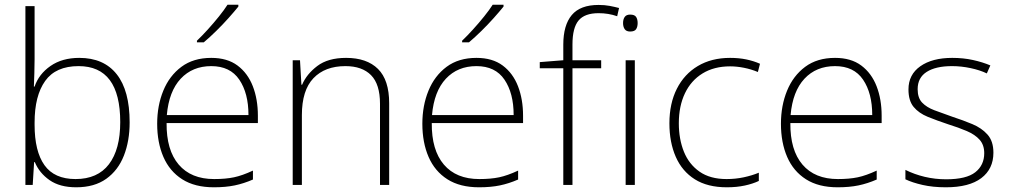

<svg xmlns="http://www.w3.org/2000/svg" viewBox="-20 -879 4288 816"><path d="M127 -628Q127 -602 126 -568Q125 -534 124 -511H127Q145 -564 194.5 -598.5Q244 -633 317 -633Q421 -633 476 -563.5Q531 -494 531 -359Q531 -280 506.5 -217.5Q482 -155 431.5 -119Q381 -83 304 -83Q234 -83 190.5 -113.5Q147 -144 128 -190H125L119 -93H88V-853H127ZM314 -598Q217 -598 172 -535Q127 -472 127 -358V-349Q127 -236 169 -177Q211 -118 301 -118Q395 -118 443 -181Q491 -244 491 -360Q491 -598 314 -598Z M878 -633Q946 -633 989.5 -600.5Q1033 -568 1054.5 -512.5Q1076 -457 1076 -387V-356H688Q687 -241 739.5 -179.5Q792 -118 890 -118Q939 -118 974.5 -125.5Q1010 -133 1055 -154V-116Q1016 -99 977.5 -91Q939 -83 889 -83Q808 -83 754.5 -117Q701 -151 674.5 -212Q648 -273 648 -353Q648 -430 674 -493.5Q700 -557 751 -595Q802 -633 878 -633ZM878 -598Q798 -598 748 -544.5Q698 -491 689 -390H1036Q1036 -483 997 -540.5Q958 -598 878 -598ZM993 -851Q976 -830 951.5 -802.5Q927 -775 899 -747.5Q871 -720 846 -699H817V-706Q838 -726 863 -753.5Q888 -781 910.5 -809Q933 -837 947 -859H993Z M1451 -633Q1539 -633 1586.5 -586Q1634 -539 1634 -440V-93H1595V-438Q1595 -521 1557 -559.5Q1519 -598 1448 -598Q1361 -598 1312 -546.5Q1263 -495 1263 -390V-93H1224V-623H1255L1261 -519H1264Q1283 -564 1328.5 -598.5Q1374 -633 1451 -633Z M2005 -633Q2073 -633 2116.5 -600.5Q2160 -568 2181.5 -512.5Q2203 -457 2203 -387V-356H1815Q1814 -241 1866.5 -179.5Q1919 -118 2017 -118Q2066 -118 2101.5 -125.5Q2137 -133 2182 -154V-116Q2143 -99 2104.5 -91Q2066 -83 2016 -83Q1935 -83 1881.5 -117Q1828 -151 1801.5 -212Q1775 -273 1775 -353Q1775 -430 1801 -493.5Q1827 -557 1878 -595Q1929 -633 2005 -633ZM2005 -598Q1925 -598 1875 -544.5Q1825 -491 1816 -390H2163Q2163 -483 2124 -540.5Q2085 -598 2005 -598ZM2120 -851Q2103 -830 2078.5 -802.5Q2054 -775 2026 -747.5Q1998 -720 1973 -699H1944V-706Q1965 -726 1990 -753.5Q2015 -781 2037.5 -809Q2060 -837 2074 -859H2120Z M2535 -589H2413V-93H2374V-589H2274V-615L2374 -623V-689Q2374 -772 2410 -815Q2446 -858 2524 -858Q2550 -858 2571 -854Q2592 -850 2611 -845L2603 -810Q2566 -823 2524 -823Q2465 -823 2439 -792Q2413 -761 2413 -690V-623H2535Z M2658 -817Q2677 -817 2683.5 -807Q2690 -797 2690 -781Q2690 -765 2683.5 -755Q2677 -745 2658 -745Q2642 -745 2635 -755Q2628 -765 2628 -781Q2628 -797 2635 -807Q2642 -817 2658 -817ZM2678 -623V-93H2639V-623Z M3069 -83Q2987 -83 2933 -117Q2879 -151 2852 -212.5Q2825 -274 2825 -355Q2825 -439 2856.5 -501.5Q2888 -564 2946 -598.5Q3004 -633 3083 -633Q3120 -633 3151.5 -626.5Q3183 -620 3210 -608L3201 -573Q3172 -585 3141.5 -591Q3111 -597 3083 -597Q3015 -597 2966 -567Q2917 -537 2891 -482.5Q2865 -428 2865 -355Q2865 -288 2886.5 -234.5Q2908 -181 2953 -149.5Q2998 -118 3068 -118Q3106 -118 3141 -125.5Q3176 -133 3205 -145V-110Q3180 -98 3145.5 -90.5Q3111 -83 3069 -83Z M3529 -633Q3597 -633 3640.5 -600.5Q3684 -568 3705.5 -512.5Q3727 -457 3727 -387V-356H3339Q3338 -241 3390.5 -179.5Q3443 -118 3541 -118Q3590 -118 3625.5 -125.5Q3661 -133 3706 -154V-116Q3667 -99 3628.5 -91Q3590 -83 3540 -83Q3459 -83 3405.5 -117Q3352 -151 3325.5 -212Q3299 -273 3299 -353Q3299 -430 3325 -493.5Q3351 -557 3402 -595Q3453 -633 3529 -633ZM3529 -598Q3449 -598 3399 -544.5Q3349 -491 3340 -390H3687Q3687 -483 3648 -540.5Q3609 -598 3529 -598Z M4202 -230Q4202 -161 4150.5 -122Q4099 -83 4000 -83Q3945 -83 3901 -93Q3857 -103 3828 -117V-157Q3866 -138 3910 -127.5Q3954 -117 4001 -117Q4087 -117 4125 -147Q4163 -177 4163 -228Q4163 -263 4143.5 -285Q4124 -307 4089 -322Q4054 -337 4009 -351Q3961 -367 3923 -382.5Q3885 -398 3863 -424.5Q3841 -451 3841 -499Q3841 -562 3891.5 -597.5Q3942 -633 4027 -633Q4074 -633 4115 -624Q4156 -615 4189 -601L4174 -567Q4145 -581 4105 -589.5Q4065 -598 4026 -598Q3957 -598 3918.5 -573.5Q3880 -549 3880 -500Q3880 -463 3899 -443Q3918 -423 3951 -410.5Q3984 -398 4027 -383Q4073 -368 4112.5 -351.5Q4152 -335 4177 -307Q4202 -279 4202 -230Z"/></svg>

Font: Noto Sans Telugu UI ExtraLight
Style: Regular
Weight: 200
Designer: Jelle Bosma - Monotype Design Team
Foundry: Monotype Imaging Inc.
Version: Version 2.005; ttfautohint (v1.8.4.7-5d5b)